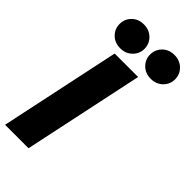

<svg xmlns="http://www.w3.org/2000/svg" viewBox="-299 -1045 1111 1111"><g transform="rotate(45 256.0 -489.5)"><path d="M410 -784Q365 -784 336.5 -812.5Q308 -841 308 -881Q308 -922 336.5 -950.5Q365 -979 410 -979Q454 -979 483 -950.5Q512 -922 512 -881Q512 -841 483 -812.5Q454 -784 410 -784ZM160 -784Q115 -784 86.5 -812.5Q58 -841 58 -881Q58 -922 86.5 -950.5Q115 -979 160 -979Q204 -979 233 -950.5Q262 -922 262 -881Q262 -841 233 -812.5Q204 -784 160 -784ZM2 0 159 -740H351L194 0Z"/></g></svg>

Font: Be Vietnam Pro Black
Style: Italic
Weight: 900
Italic angle: -12°
Designer: Lam Bao, Tony Le, Vietanh Nguyen
Foundry: Yellow Type Foundry
Version: Version 1.002; ttfautohint (v1.8.3)